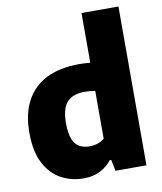

<svg xmlns="http://www.w3.org/2000/svg" viewBox="-89 -880 812 962"><g transform="rotate(-10 316.5 -399.0)"><path d="M258.5 10Q197 10 145 -18.2Q93 -46.5 61.5 -106.5Q30 -166.5 30 -263Q30 -357.5 65 -423.5Q100 -489.5 168.2 -523.8Q236.5 -558 337.5 -558Q351.5 -558 365.5 -557Q379.5 -556 391.5 -555V-808H579.5V0H422L410.5 -57H402.5Q379 -26.5 343 -8.2Q307 10 258.5 10ZM315.5 -143Q336.5 -143 356.5 -149.2Q376.5 -155.5 391.5 -169V-411.5Q380 -413.5 365.8 -415Q351.5 -416.5 337.5 -416.5Q278.5 -416.5 248.8 -384.8Q219 -353 219 -277.5Q219 -225 231.2 -195.8Q243.5 -166.5 265 -154.8Q286.5 -143 315.5 -143Z"/></g></svg>

Font: Encode Sans Condensed Thin ExtraBold
Style: Regular
Weight: 800
Version: Version 3.002